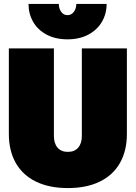

<svg xmlns="http://www.w3.org/2000/svg" viewBox="-20 -944 690 976"><path d="M25 -263V-698H254V-253Q254 -215 272.5 -193.5Q291 -172 325 -172Q359 -172 377.5 -193.5Q396 -215 396 -253V-698H625V-263Q625 -178 590 -116Q555 -54 487.5 -21Q420 12 325 12Q230 12 162.5 -21Q95 -54 60 -116Q25 -178 25 -263ZM125 -924H279Q279 -901 291 -884Q303 -867 323 -867Q343 -867 355.5 -884Q368 -901 368 -924H522Q522 -874 498 -833Q474 -792 429 -768Q384 -744 323 -744Q262 -744 217 -768Q172 -792 148.5 -833Q125 -874 125 -924Z"/></svg>

Font: Azeret Mono Black
Style: Regular
Weight: 900
Designer: Martin Vácha
Foundry: Displaay
Version: Version 1.000; Glyphs 3.0.3, build 3074